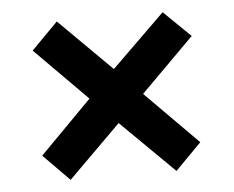

<svg xmlns="http://www.w3.org/2000/svg" viewBox="-40 -621 652 535"><g transform="rotate(-5 286.0 -353.0)"><path d="M433 -575 508 -502 359 -353 506 -205 433 -131 284 -278 137 -132 64 -206 209 -353 63 -500 137 -575 284 -429Z"/></g></svg>

Font: Noto Sans IKEA
Style: Bold
Weight: 600
Designer: Monotype Design Team
Foundry: Monotype Imaging Inc.
Version: Version 2.001